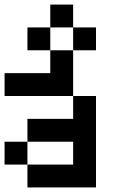

<svg xmlns="http://www.w3.org/2000/svg" viewBox="-20 -920 540 840"><path d="M0 -200V-300H100V-200ZM0 -500V-600H200V-700H300V-500ZM200 -700H100V-800H200ZM200 -800V-900H300V-800ZM400 -100H100V-200H300V-300H100V-400H300V-500H400ZM400 -700H300V-800H400Z"/></svg>

Font: GalmuriMono9 Regular
Style: Regular
Weight: 400
Designer: Lee Minseo (quiple)
Version: Version 2.399;hotconv 1.1.1;makeotfexe 2.6.0 DEVELOPMENT